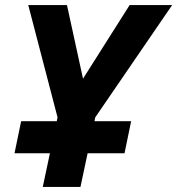

<svg xmlns="http://www.w3.org/2000/svg" viewBox="-20 -734 696 754"><path d="M148 0H296L324 -132H469L495 -258H351L354 -273L656 -714H489L306 -425L243 -714H91L206 -273L203 -258H63L37 -132H176Z"/></svg>

Font: Noto Sans
Style: Bold Italic
Weight: 700
Italic angle: -12°
Designer: Monotype Design Team
Foundry: Monotype Imaging Inc.
Version: Version 2.013